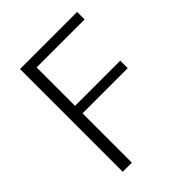

<svg xmlns="http://www.w3.org/2000/svg" viewBox="-198 -812 925 925"><g transform="rotate(-45 264.0 -350.0)"><path d="M97 0V-700H486V-649H159V-387H467V-336H159V0Z"/></g></svg>

Font: Post Grotesk Light
Style: Light
Weight: 300
Version: Version 1.0